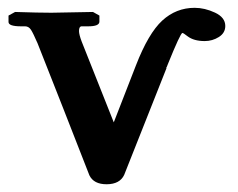

<svg xmlns="http://www.w3.org/2000/svg" viewBox="-20 -465 616 496"><path d="M331.1 -295.9Q363.3 -378.9 399.2 -411.9Q435.1 -444.8 482.9 -444.8Q508.8 -444.8 535.4 -432.4Q562 -419.9 562 -397.9Q562 -379.9 545.4 -369.4Q528.8 -358.9 508.8 -358.9Q481 -358.9 464.8 -371.1Q453.6 -379.9 451.2 -379.9Q446.3 -379.9 413.1 -297.9Q411.1 -292 409.2 -289.1H410.2Q392.1 -243.2 355.5 -151.1Q318.8 -59.1 300.8 -13.2Q289.6 10.7 255.9 11Q222.2 11.2 210.9 -12.2Q141.1 -191.4 77.1 -353Q65.9 -378.9 60.1 -387.9Q54.2 -397 44.9 -397H34.2Q2 -397 2 -408.2V-424.8L19 -434.1Q80.1 -432.1 112.8 -432.1L220.2 -434.1L236.8 -424.8V-409.2Q236.8 -397 208 -397H189.9Q184.1 -396 184.1 -384.8Q184.1 -376 190.9 -357.9L273.9 -148.9Z"/></svg>

Font: Linux Libertine
Style: Semibold
Weight: 600
Designer: Philipp H. Poll
Foundry: Philipp H. Poll
Version: Version 5.1.2 ; ttfautohint (v0.9)